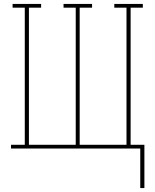

<svg xmlns="http://www.w3.org/2000/svg" viewBox="-20 -755 790 976"><path d="M693 201V0H36V-19H106V-716H44V-735H189V-716H127V-19H365V-716H303V-735H448V-716H385V-19H623V-716H561V-735H706V-716H644V-19H714V201Z"/></svg>

Font: Iosevka Etoile Thin
Style: Regular
Weight: 100
Designer: Belleve Invis
Foundry: Belleve Invis
Version: Version 22.1.2; ttfautohint (v1.8.4)